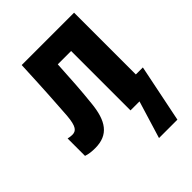

<svg xmlns="http://www.w3.org/2000/svg" viewBox="-214 -658 967 967"><g transform="rotate(-45 269.0 -174.5)"><path d="M81 9C176 9 216 -50 227 -164C236 -249 240 -314 246 -423H341V0H405L344 200H475L538 -109H488V-549H115C107 -367 102 -296 96 -208C90 -135 74 -120 46 -120C35 -120 27 -122 17 -124V0C37 7 58 9 81 9Z"/></g></svg>

Font: Noto Sans Mono Condensed ExtraBold
Style: Regular
Weight: 800
Width: 3
Designer: Monotype Design Team
Foundry: Monotype Imaging Inc.
Version: Version 2.014